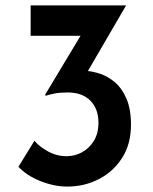

<svg xmlns="http://www.w3.org/2000/svg" viewBox="-20 -680 565 708"><path d="M445 -660 279 -375 213 -408Q225 -414 239 -417Q253 -420 266 -420Q303 -421 338 -411.5Q373 -402 401 -379Q429 -356 446 -317Q463 -278 463 -220Q463 -149 430.5 -98Q398 -47 344.5 -19.5Q291 8 228 8Q180 8 129.5 -12Q79 -32 48 -65L107 -161Q124 -140 156.5 -122Q189 -104 225 -104Q256 -104 282.5 -118.5Q309 -133 326 -160.5Q343 -188 343 -227Q343 -279 313 -309Q283 -339 230 -339Q201 -339 183 -335.5Q165 -332 149 -327L146 -330L286 -563L321 -548H93V-660Z"/></svg>

Font: Josefin Sans Thin SemiBold
Style: Regular
Weight: 600
Version: Version 2.000